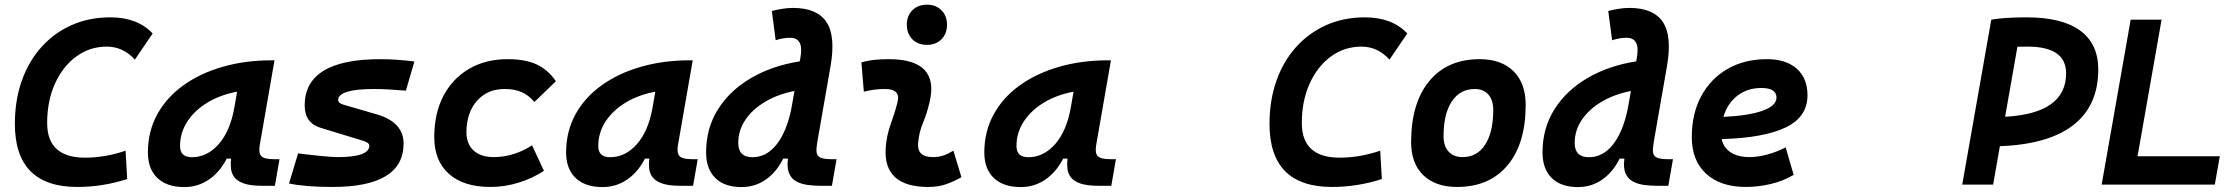

<svg xmlns="http://www.w3.org/2000/svg" viewBox="-20 -776 9415 807"><path d="M305.2 9.8Q42.5 9.8 42.5 -255.4Q42.5 -354.5 71.5 -436.5Q100.6 -518.6 154.1 -578.1Q207.5 -637.7 281 -670.4Q354.5 -703.1 443.4 -703.1Q558.1 -703.1 621.6 -635.3L546.9 -525.4Q497.1 -580.1 429.2 -580.1Q356.9 -580.1 300.3 -538.3Q243.7 -496.6 210.9 -424.1Q178.2 -351.6 178.2 -258.8Q178.2 -113.3 337.9 -113.3Q421.4 -113.3 507.8 -142.6L514.6 -23.4Q411.6 9.8 305.2 9.8Z M754.9 10.3Q681.6 10.3 641.6 -27.8Q601.6 -65.9 601.6 -135.3Q601.6 -223.1 640.6 -294.7Q679.7 -366.2 750.2 -417Q820.8 -467.8 915.5 -495.1Q1010.3 -522.5 1121.6 -522.5H1133.8L1071.8 -166.5Q1065.9 -132.3 1078.6 -119.6Q1091.3 -106.9 1131.3 -106.9H1154.8L1135.3 4.9H1082Q1032.2 4.9 1004.4 -5.1Q976.6 -15.1 964.6 -31.7Q952.6 -48.3 950.7 -68.6Q948.7 -88.9 951.2 -109.4H933.1Q903.3 -51.8 857.4 -20.8Q811.5 10.3 754.9 10.3ZM786.6 -115.2Q850.6 -115.2 899.2 -170.2Q947.8 -225.1 965.3 -325.7L976.6 -390.6Q907.2 -377.9 853 -345.5Q798.8 -313 767.8 -265.9Q736.8 -218.8 736.8 -162.1Q736.8 -115.2 786.6 -115.2Z M1377.4 9.8Q1262.2 9.8 1194.8 -4.9L1232.9 -131.3Q1295.4 -123.5 1336.9 -119.6Q1378.4 -115.7 1399.4 -115.7Q1532.2 -115.7 1532.2 -163.6Q1532.2 -176.3 1506.8 -184.1L1327.6 -238.8Q1260.7 -258.8 1260.7 -333Q1260.7 -527.3 1578.6 -527.3Q1611.3 -527.3 1647 -524.9Q1682.6 -522.5 1721.7 -517.6L1686 -395Q1645.5 -398.4 1612.5 -400.1Q1579.6 -401.9 1553.7 -401.9Q1401.4 -401.9 1401.4 -355.5Q1401.4 -342.3 1425.8 -335.4L1563.5 -295.4Q1676.3 -262.2 1676.3 -172.9Q1676.3 9.8 1377.4 9.8Z M2055.2 -115.7Q2099.1 -115.7 2141.4 -129.4Q2183.6 -143.1 2216.3 -165.5L2266.1 -58.1Q2220.2 -27.3 2161.4 -8.8Q2102.5 9.8 2041 9.8Q1928.7 9.8 1866.9 -45.2Q1805.2 -100.1 1805.2 -199.7Q1805.2 -298.8 1843.5 -372.3Q1881.8 -445.8 1951.4 -486.6Q2021 -527.3 2114.3 -527.3Q2187 -527.3 2235.1 -505.4Q2283.2 -483.4 2316.4 -434.6L2226.1 -347.2Q2202.1 -376 2172.4 -388.9Q2142.6 -401.9 2100.6 -401.9Q2028.3 -401.9 1984.6 -352.1Q1940.9 -302.2 1940.4 -220.2Q1940.9 -170.4 1970.9 -143.1Q2001 -115.7 2055.2 -115.7Z M2512.7 10.3Q2439.5 10.3 2399.4 -27.8Q2359.4 -65.9 2359.4 -135.3Q2359.4 -223.1 2398.4 -294.7Q2437.5 -366.2 2508.1 -417Q2578.6 -467.8 2673.3 -495.1Q2768.1 -522.5 2879.4 -522.5H2891.6L2829.6 -166.5Q2823.7 -132.3 2836.4 -119.6Q2849.1 -106.9 2889.2 -106.9H2912.6L2893.1 4.9H2839.8Q2790 4.9 2762.2 -5.1Q2734.4 -15.1 2722.4 -31.7Q2710.4 -48.3 2708.5 -68.6Q2706.5 -88.9 2709 -109.4H2690.9Q2661.1 -51.8 2615.2 -20.8Q2569.3 10.3 2512.7 10.3ZM2544.4 -115.2Q2608.4 -115.2 2657 -170.2Q2705.6 -225.1 2723.1 -325.7L2734.4 -390.6Q2665 -377.9 2610.8 -345.5Q2556.6 -313 2525.6 -265.9Q2494.6 -218.8 2494.6 -162.1Q2494.6 -115.2 2544.4 -115.2Z M3096.2 10.3Q3025.4 10.3 2986.6 -27.8Q2947.8 -65.9 2947.8 -135.3Q2947.8 -237.3 2998 -316.9Q3048.3 -396.5 3137.2 -448.2Q3226.1 -500 3341.3 -518.1L3343.8 -530.8Q3352.1 -575.7 3341.1 -596.4Q3330.1 -617.2 3301.3 -617.2Q3271.5 -617.2 3240.2 -606.9L3224.1 -730Q3246.1 -735.4 3268.3 -739Q3290.5 -742.7 3313 -742.7Q3413.6 -742.7 3453.4 -683.8Q3493.2 -625 3470.7 -496.6L3415.5 -180.7Q3410.6 -153.3 3412.1 -137.2Q3413.6 -121.1 3427.7 -114Q3441.9 -106.9 3475.6 -106.9H3496.1L3476.6 4.9H3428.7Q3401.9 4.9 3375.5 1.5Q3349.1 -2 3328.1 -12.9Q3307.1 -23.9 3296.9 -47.1Q3286.6 -70.3 3292 -109.4H3272Q3243.2 -51.8 3198.2 -20.8Q3153.3 10.3 3096.2 10.3ZM3305.7 -316.9 3319.3 -393.6Q3251 -380.4 3197.5 -349.1Q3144 -317.9 3113.5 -273.2Q3083 -228.5 3083 -175.3Q3083 -115.2 3142.6 -115.2Q3201.2 -115.2 3243.4 -168Q3285.6 -220.7 3305.7 -316.9Z M3987.3 -142.6 4021 -31.2Q3991.2 -14.2 3958 -2.2Q3924.8 9.8 3881.8 9.8Q3692.4 9.8 3702.6 -153.3Q3706.1 -205.6 3723.6 -253.9Q3741.2 -302.2 3752 -345.2Q3767.1 -401.9 3700.2 -401.9Q3653.8 -401.9 3610.8 -390.6L3600.6 -513.7Q3629.4 -522 3658.2 -524.7Q3687 -527.3 3715.8 -527.3Q3931.2 -527.3 3886.7 -345.2Q3875.5 -297.4 3858.9 -258.3Q3842.3 -219.2 3838.9 -172.4Q3835 -115.7 3900.9 -115.7Q3925.3 -115.7 3943.6 -121.8Q3961.9 -127.9 3987.3 -142.6ZM3876 -587.4Q3838.4 -587.4 3814.9 -610.8Q3791.5 -634.3 3791.5 -671.9Q3791.5 -709.5 3814.9 -732.9Q3838.4 -756.3 3876 -756.3Q3913.6 -756.3 3937 -732.9Q3960.4 -709.5 3960.4 -671.9Q3960.4 -634.3 3937 -610.8Q3913.6 -587.4 3876 -587.4Z M4270.5 10.3Q4197.3 10.3 4157.2 -27.8Q4117.2 -65.9 4117.2 -135.3Q4117.2 -223.1 4156.2 -294.7Q4195.3 -366.2 4265.9 -417Q4336.4 -467.8 4431.2 -495.1Q4525.9 -522.5 4637.2 -522.5H4649.4L4587.4 -166.5Q4581.5 -132.3 4594.2 -119.6Q4606.9 -106.9 4647 -106.9H4670.4L4650.9 4.9H4597.7Q4547.9 4.9 4520 -5.1Q4492.2 -15.1 4480.2 -31.7Q4468.3 -48.3 4466.3 -68.6Q4464.4 -88.9 4466.8 -109.4H4448.7Q4418.9 -51.8 4373 -20.8Q4327.1 10.3 4270.5 10.3ZM4302.2 -115.2Q4366.2 -115.2 4414.8 -170.2Q4463.4 -225.1 4481 -325.7L4492.2 -390.6Q4422.9 -377.9 4368.7 -345.5Q4314.5 -313 4283.4 -265.9Q4252.4 -218.8 4252.4 -162.1Q4252.4 -115.2 4302.2 -115.2Z M5578.6 9.8Q5315.9 9.8 5315.9 -255.4Q5315.9 -354.5 5345 -436.5Q5374 -518.6 5427.5 -578.1Q5481 -637.7 5554.4 -670.4Q5627.9 -703.1 5716.8 -703.1Q5831.5 -703.1 5895 -635.3L5820.3 -525.4Q5770.5 -580.1 5702.6 -580.1Q5630.4 -580.1 5573.7 -538.3Q5517.1 -496.6 5484.4 -424.1Q5451.7 -351.6 5451.7 -258.8Q5451.7 -113.3 5611.3 -113.3Q5694.8 -113.3 5781.2 -142.6L5788.1 -23.4Q5685.1 9.8 5578.6 9.8Z M6104.5 9.8Q6013.2 9.8 5962.2 -39.8Q5911.1 -89.4 5911.1 -177.7Q5911.1 -342.8 5987.3 -435.1Q6063.5 -527.3 6199.2 -527.3Q6290.5 -527.3 6341.6 -476.6Q6392.6 -425.8 6392.6 -335Q6392.6 -172.4 6316.4 -81.3Q6240.2 9.8 6104.5 9.8ZM6127.9 -115.7Q6188.5 -115.7 6222.4 -168.2Q6256.3 -220.7 6256.3 -314Q6256.3 -355.5 6235.8 -378.7Q6215.3 -401.9 6178.2 -401.9Q6116.7 -401.9 6082 -349.4Q6047.4 -296.9 6047.4 -203.6Q6047.4 -162.1 6068.6 -138.9Q6089.8 -115.7 6127.9 -115.7Z M6611.8 10.3Q6541 10.3 6502.2 -27.8Q6463.4 -65.9 6463.4 -135.3Q6463.4 -237.3 6513.7 -316.9Q6564 -396.5 6652.8 -448.2Q6741.7 -500 6856.9 -518.1L6859.4 -530.8Q6867.7 -575.7 6856.7 -596.4Q6845.7 -617.2 6816.9 -617.2Q6787.1 -617.2 6755.9 -606.9L6739.7 -730Q6761.7 -735.4 6783.9 -739Q6806.2 -742.7 6828.6 -742.7Q6929.2 -742.7 6969 -683.8Q7008.8 -625 6986.3 -496.6L6931.2 -180.7Q6926.3 -153.3 6927.7 -137.2Q6929.2 -121.1 6943.4 -114Q6957.5 -106.9 6991.2 -106.9H7011.7L6992.2 4.9H6944.3Q6917.5 4.9 6891.1 1.5Q6864.7 -2 6843.8 -12.9Q6822.8 -23.9 6812.5 -47.1Q6802.2 -70.3 6807.6 -109.4H6787.6Q6758.8 -51.8 6713.9 -20.8Q6668.9 10.3 6611.8 10.3ZM6821.3 -316.9 6835 -393.6Q6766.6 -380.4 6713.1 -349.1Q6659.7 -317.9 6629.2 -273.2Q6598.6 -228.5 6598.6 -175.3Q6598.6 -115.2 6658.2 -115.2Q6716.8 -115.2 6759 -168Q6801.3 -220.7 6821.3 -316.9Z M7333 -115.7Q7368.2 -115.7 7408.2 -126.5Q7448.2 -137.2 7485.4 -156.7L7519 -41Q7472.7 -13.7 7419.9 -2Q7367.2 9.8 7318.8 9.8Q7211.4 9.8 7151.1 -45.7Q7090.8 -101.1 7090.8 -199.7Q7090.8 -298.3 7130.4 -371.8Q7169.9 -445.3 7241 -486.3Q7312 -527.3 7406.7 -527.3Q7486.8 -527.3 7532 -487.3Q7577.1 -447.3 7577.1 -376Q7577.1 -284.2 7485.1 -240.2Q7393.1 -196.3 7216.3 -191.4Q7224.1 -155.3 7254.4 -135.5Q7284.7 -115.7 7333 -115.7ZM7223.6 -284.7Q7329.6 -289.6 7388.2 -310.5Q7446.8 -331.5 7446.8 -365.7Q7446.8 -406.2 7383.3 -406.2Q7324.2 -406.2 7282.2 -373.5Q7240.2 -340.8 7223.6 -284.7Z M8227.5 0 8349.6 -693.4Q8405.8 -703.1 8498.5 -703.1Q8647 -703.1 8723.1 -647.5Q8799.3 -591.8 8799.3 -483.9Q8799.3 -332 8694.6 -250.5Q8589.8 -168.9 8385.7 -161.6L8357.4 0ZM8407.7 -285.2Q8664.1 -299.3 8664.1 -467.8Q8664.1 -580.1 8502 -580.1Q8480 -580.1 8459.5 -579.6Z M8813.5 0 8935.5 -693.4H9065.4L8964.4 -119.1H9310.1L9289.1 0Z"/></svg>

Font: Cascadia Code PL
Style: Bold Italic
Weight: 700
Italic angle: -10°
Monospace: yes
Designer: Aaron Bell
Foundry: Saja Typeworks
Version: Version 2404.023; ttfautohint (v1.8.4)